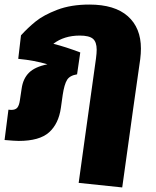

<svg xmlns="http://www.w3.org/2000/svg" viewBox="-21 -607 684 842"><path d="M597 -394Q597 -372 594 -348L563 -130L545 0L515 215L324 195L351 0L400 -351Q403 -374 403 -389Q403 -423 386.5 -437Q370 -451 329 -451Q260 -451 213 -415Q268 -401 331 -377L317 -281Q285 -276 273 -256.5Q261 -237 254 -191L246 -134Q236 -64 194 -26.5Q152 11 61 11Q45 11 -1 7L16 -126Q21 -125 28 -125Q47 -125 55 -135Q63 -145 66 -166L74 -219Q80 -262 106 -288Q132 -314 187 -325Q131 -342 59 -349L71 -452Q101 -485 135.5 -513Q170 -541 230 -564Q290 -587 371 -587Q482 -587 539.5 -536Q597 -485 597 -394Z"/></svg>

Font: FiraGO Heavy
Style: Italic
Weight: 900
Italic angle: -8°
Designer: bBox Type GmbH
Foundry: bBox Type GmbH
Version: Version 1.001